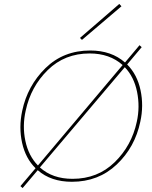

<svg xmlns="http://www.w3.org/2000/svg" viewBox="-20 -920 773 977"><path d="M598 -888 397 -717 387 -727 587 -900ZM627 -592Q678 -541 695 -461.5Q712 -382 694 -301Q667 -171 574 -83Q481 5 346 5Q239 5 172 -54L95 37L84 27L161 -64Q110 -114 92.5 -193Q75 -272 93 -356Q120 -484 211.5 -573.5Q303 -663 439 -663Q547 -663 616 -602L690 -690L701 -680ZM111 -358Q93 -280 109 -203.5Q125 -127 173 -78L604 -589Q538 -648 436 -648Q309 -648 223 -563.5Q137 -479 111 -358ZM676 -300Q693 -376 677.5 -452.5Q662 -529 615 -578L183 -68Q247 -10 349 -10Q477 -10 563.5 -94.5Q650 -179 676 -300Z"/></svg>

Font: EauTestInfant Thin
Style: Italic
Weight: 250
Italic angle: -12°
Designer: Christian Thalmann (Catharsis Fonts)
Version: Version 0.001;PS 000.001;hotconv 1.0.88;makeotf.lib2.5.64775